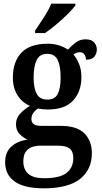

<svg xmlns="http://www.w3.org/2000/svg" viewBox="-20 -786 553 1045"><path d="M218 239Q112 239 60 202Q8 165 8 97Q8 42 42 11.5Q76 -19 130 -26Q107 -36 87 -56Q67 -76 67 -110Q67 -142 88 -165.5Q109 -189 143 -210Q102 -226 76 -266.5Q50 -307 50 -363Q50 -450 96.5 -499Q143 -548 240 -548Q274 -548 302.5 -538.5Q331 -529 350 -516Q369 -537 392 -554.5Q415 -572 446 -572Q477 -572 492 -555.5Q507 -539 507 -517Q507 -495 494 -478Q481 -461 448 -461Q448 -479 438.5 -490.5Q429 -502 415 -502Q405 -502 396 -498.5Q387 -495 380 -489Q398 -468 410.5 -437.5Q423 -407 423 -365Q423 -289 378.5 -239.5Q334 -190 240 -190Q229 -190 212.5 -191.5Q196 -193 187 -195Q173 -187 162 -172.5Q151 -158 151 -138Q151 -101 202 -101H309Q399 -101 439.5 -60Q480 -19 480 48Q480 137 415.5 188Q351 239 218 239ZM237 -244Q279 -244 294.5 -275Q310 -306 310 -365Q310 -426 294 -459.5Q278 -493 237 -493Q196 -493 179.5 -459Q163 -425 163 -364Q163 -306 180 -275Q197 -244 237 -244ZM220 184Q307 184 343 154.5Q379 125 379 75Q379 37 358.5 22Q338 7 298 7H196Q175 7 154.5 14Q134 21 120.5 39.5Q107 58 107 93Q107 136 134 160Q161 184 220 184ZM171 -619Q192 -650 218.5 -691Q245 -732 259 -766H390V-756Q378 -739 349.5 -710.5Q321 -682 287 -653.5Q253 -625 225 -606H171Z"/></svg>

Font: Noto Serif SemiCondensed SemiBold
Style: Regular
Weight: 600
Width: 4
Designer: Monotype Design Team
Foundry: Monotype Imaging Inc.
Version: Version 2.013; ttfautohint (v1.8.4.7-5d5b)